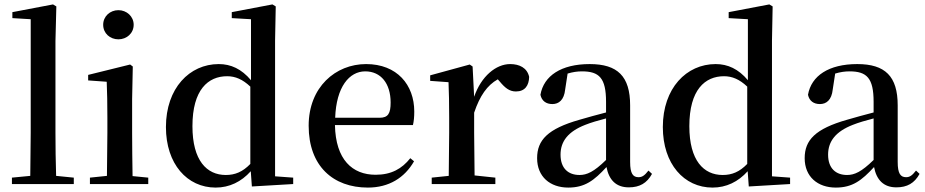

<svg xmlns="http://www.w3.org/2000/svg" viewBox="-20 -833 4188 869"><path d="M116 0H314V-29L234 -37C232 -98 231 -172 231 -232V-647L235 -804L220 -813L36 -778V-751L119 -746V-232L117 -37L34 -29V0Z M516 -655C553 -655 585 -682 585 -721C585 -759 553 -787 516 -787C478 -787 447 -759 447 -721C447 -682 478 -655 516 -655ZM463 0H651V-29L580 -36C579 -93 578 -177 578 -232V-385L581 -532L569 -541L379 -494V-469L463 -463C465 -414 466 -367 466 -300V-232L464 -37L387 -29V0Z M1120 11 1307 0V-29L1225 -35V-649L1228 -804L1213 -813L1029 -778V-751L1116 -746V-470C1073 -521 1025 -543 970 -543C838 -543 731 -434 731 -258C731 -91 827 16 956 16C1018 16 1072 -10 1115 -58ZM1113 -91C1078 -55 1044 -41 1002 -41C916 -41 851 -106 851 -262C851 -427 922 -488 1008 -488C1045 -488 1078 -474 1113 -441Z M1645 16C1740 16 1811 -28 1854 -103L1837 -117C1799 -69 1751 -42 1680 -42C1575 -42 1499 -110 1496 -267H1849C1853 -284 1855 -303 1855 -328C1855 -449 1777 -543 1637 -543C1499 -543 1377 -439 1377 -264C1377 -81 1488 16 1645 16ZM1497 -300C1502 -440 1561 -510 1633 -510C1704 -510 1748 -455 1748 -369C1748 -320 1737 -300 1698 -300Z M2010 0H2222V-29L2128 -39L2126 -232V-323C2152 -400 2185 -447 2233 -474L2241 -465C2265 -436 2285 -419 2315 -419C2356 -419 2374 -446 2375 -485C2366 -526 2331 -543 2289 -543C2225 -543 2158 -488 2126 -395L2119 -532L2106 -541L1927 -492V-467L2010 -461C2012 -412 2013 -369 2013 -301V-232L2011 -37L1934 -29V0Z M2826 15C2875 15 2908 -4 2931 -46L2915 -61C2897 -38 2886 -31 2870 -31C2845 -31 2832 -47 2832 -100V-356C2832 -488 2775 -543 2649 -543C2520 -543 2441 -490 2426 -404C2432 -376 2452 -362 2480 -362C2509 -362 2533 -380 2538 -428L2549 -500C2572 -507 2593 -510 2614 -510C2692 -510 2723 -480 2723 -372V-324C2682 -313 2639 -302 2603 -291C2459 -250 2411 -199 2411 -117C2411 -33 2470 16 2552 16C2627 16 2669 -16 2725 -77C2736 -19 2768 15 2826 15ZM2723 -109C2668 -55 2636 -41 2603 -41C2552 -41 2517 -71 2517 -133C2517 -194 2552 -238 2629 -268C2654 -278 2688 -288 2723 -297Z M3369 11 3556 0V-29L3474 -35V-649L3477 -804L3462 -813L3278 -778V-751L3365 -746V-470C3322 -521 3274 -543 3219 -543C3087 -543 2980 -434 2980 -258C2980 -91 3076 16 3205 16C3267 16 3321 -10 3364 -58ZM3362 -91C3327 -55 3293 -41 3251 -41C3165 -41 3100 -106 3100 -262C3100 -427 3171 -488 3257 -488C3294 -488 3327 -474 3362 -441Z M4037 15C4086 15 4119 -4 4142 -46L4126 -61C4108 -38 4097 -31 4081 -31C4056 -31 4043 -47 4043 -100V-356C4043 -488 3986 -543 3860 -543C3731 -543 3652 -490 3637 -404C3643 -376 3663 -362 3691 -362C3720 -362 3744 -380 3749 -428L3760 -500C3783 -507 3804 -510 3825 -510C3903 -510 3934 -480 3934 -372V-324C3893 -313 3850 -302 3814 -291C3670 -250 3622 -199 3622 -117C3622 -33 3681 16 3763 16C3838 16 3880 -16 3936 -77C3947 -19 3979 15 4037 15ZM3934 -109C3879 -55 3847 -41 3814 -41C3763 -41 3728 -71 3728 -133C3728 -194 3763 -238 3840 -268C3865 -278 3899 -288 3934 -297Z"/></svg>

Font: Noto Serif CJK KR SemiBold
Style: Regular
Weight: 600
Designer: Ryoko NISHIZUKA 西塚涼子 (kana & ideographs); Frank Grießhammer (Latin, Greek & Cyrillic); Wenlong ZHANG 张文龙 (bopomofo); San
Foundry: Adobe
Version: Version 2.001;hotconv 1.1.0;makeotfexe 2.6.0